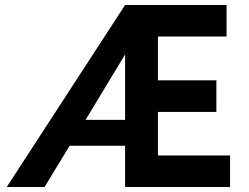

<svg xmlns="http://www.w3.org/2000/svg" viewBox="-20 -752 1002 772"><path d="M483 -732H891V-605H615V-429H850V-302H615V-127H905V0H483V-166H260L159 0H7ZM483 -270V-533L324 -270Z"/></svg>

Font: Reem Kufi SemiBold
Style: Regular
Weight: 600
Designer: Khaled Hosny
Version: Version 1.001